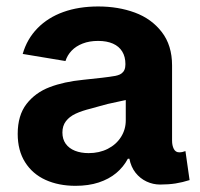

<svg xmlns="http://www.w3.org/2000/svg" viewBox="-20 -573 628 603"><path d="M35.6 -152.6Q35.6 -210.7 63.3 -246.5Q91 -282.2 136 -299.3Q181 -316.5 241.5 -322.4Q276.2 -326 300.6 -328.8Q324.9 -331.6 342.4 -334.7Q350.5 -336.4 356.4 -339.1Q362.3 -341.8 367 -347.4Q371.7 -353 373.2 -362.2Q373.9 -366.5 373.9 -371.6Q373.9 -394.7 363.9 -411.1Q353.9 -427.5 334.7 -436Q315.5 -444.5 288.2 -444.5Q260.8 -444.5 239.7 -436.3Q218.6 -428.1 205 -413.9Q191.4 -399.6 185.6 -381.3L51.3 -403.6Q64.7 -450.4 97.5 -484.1Q130.3 -517.8 178.9 -535.3Q227.4 -552.7 288.6 -552.7Q351.3 -552.7 403.5 -533.5Q455.8 -514.2 488.1 -472.4Q520.4 -430.6 520.4 -367.5V-131.2Q520.4 -116.2 525.8 -105.4Q531.3 -94.6 542.8 -94.6Q548.3 -94.6 552.4 -95.5Q556.5 -96.3 562.4 -98.5L575.4 -7.4Q553.2 -0.3 531.2 3.2Q509.2 6.6 482.9 6.6Q460.6 6.6 440.3 -2.9Q420 -12.4 405.6 -30.6Q391.3 -48.8 386.4 -74.5H381.6Q367.7 -48.4 344.9 -29.4Q322 -10.4 290 0.1Q258 10.6 217.2 10.6Q164.2 10.6 123.1 -8Q82.1 -26.6 58.9 -63.4Q35.6 -100.1 35.6 -152.6ZM375 -195.2V-290.3L400.9 -264.3Q381.9 -260 361.4 -255.9Q340.9 -251.7 317.4 -246.3Q300 -241.5 291.7 -239.3Q283.4 -237.2 266.6 -232.3Q237.5 -225.2 217.7 -216Q197.9 -206.8 187 -192.3Q176 -177.8 176 -156.9Q176 -136 186.4 -121.4Q196.9 -106.9 215.5 -99.5Q234.2 -92.1 258.4 -92.1Q291.9 -92.1 318.5 -105.6Q345.2 -119.2 360.1 -142.9Q375 -166.5 375 -195.2Z"/></svg>

Font: Raveo Variable
Style: Regular
Weight: 400
Designer: Jakub Foglar, Rasmus Andersson (Inter)
Foundry: Jakubfoglar.com
Version: Version 1.000;Glyphs 3.2.3 (3260)